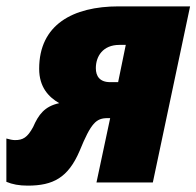

<svg xmlns="http://www.w3.org/2000/svg" viewBox="-40 -573 617 603"><path d="M47 10C127 10 174 -15 210 -99C246 -187 262 -202 298 -202H306L263 0H440L557 -553H333C188 -553 83 -495 83 -357C83 -299 113 -268 146 -249C100 -239 81 -213 64 -174C46 -141 32 -133 7 -133C0 -133 -10 -135 -20 -138V-2C-1 6 20 10 47 10ZM306 -315C273 -315 261 -334 261 -359C261 -396 283 -432 335 -432H355L331 -315Z"/></svg>

Font: Noto Sans UI SemiCondensed Black
Style: Italic
Weight: 900
Width: 4
Italic angle: -372°
Designer: Monotype Design Team
Foundry: Monotype Imaging Inc.
Version: Version 1.901